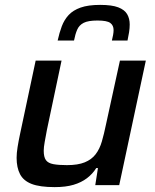

<svg xmlns="http://www.w3.org/2000/svg" viewBox="-20 -758 636 786"><path d="M204 8Q143 8 109.5 -5Q76 -18 62 -45Q48 -72 48 -112Q48 -131 52 -156Q56 -181 62 -209L126 -510H232L172 -226Q167 -199 163 -177Q159 -155 159 -141Q159 -115 168 -102.5Q177 -90 198.5 -86Q220 -82 254 -82Q299 -82 327 -93.5Q355 -105 371.5 -126.5Q388 -148 397 -179Q406 -210 414 -249L471 -510H577L468 0H370L381 -70H374Q359 -46 336 -28.5Q313 -11 281 -1.5Q249 8 204 8ZM216 -592Q223 -624 233 -650.5Q243 -677 261 -696.5Q279 -716 310 -727Q341 -738 390 -738Q438 -738 464 -728Q490 -718 500.5 -700Q511 -682 511 -658Q511 -643 508.5 -626.5Q506 -610 502 -592H438Q441 -604 443 -615Q445 -626 445 -635Q445 -654 431.5 -664Q418 -674 379 -674Q341 -674 322.5 -664.5Q304 -655 296 -636.5Q288 -618 283 -592Z"/></svg>

Font: Saira Thin Medium
Style: Italic
Weight: 500
Italic angle: -12°
Version: Version 1.101